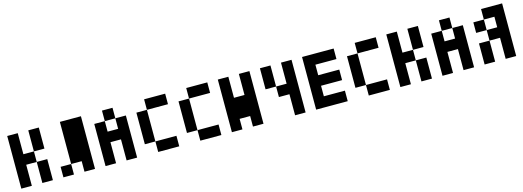

<svg xmlns="http://www.w3.org/2000/svg" viewBox="-1 -1546 6564 2408"><g transform="rotate(-15 3281.0 -342.0)"><path d="M341.8 -683.6H478.5V-410.2H341.8ZM341.8 -273.4H478.5V0H341.8ZM68.4 -683.6H205.1V-410.2H341.8V-273.4H205.1V0H68.4Z M752 0H615.2V-136.7H752ZM752 -683.6H1025.4V0H888.7V-136.7H752Z M1435.5 -546.9H1298.8V-683.6H1435.5ZM1162.1 -546.9H1298.8V-410.2H1435.5V-546.9H1572.3V0H1435.5V-273.4H1298.8V0H1162.1Z M1845.7 -546.9V-683.6H2119.1V-546.9ZM1845.7 0V-136.7H2119.1V0ZM1709 -546.9H1845.7V-136.7H1709Z M2392.6 -546.9V-683.6H2666V-546.9ZM2392.6 0V-136.7H2666V0ZM2255.9 -546.9H2392.6V-136.7H2255.9Z M2802.7 -683.6H2939.5V-410.2H3076.2V-683.6H3212.9V0H3076.2V-136.7H2939.5V0H2802.7Z M3349.6 -683.6H3486.3V-410.2H3349.6ZM3623 -683.6H3759.8V0H3623V-273.4H3486.3V-410.2H3623Z M4306.6 -683.6V-546.9H4033.2V-410.2H4306.6V-273.4H4033.2V-136.7H4306.6V0H3896.5V-683.6Z M4580.1 -546.9V-683.6H4853.5V-546.9ZM4580.1 0V-136.7H4853.5V0ZM4443.4 -546.9H4580.1V-136.7H4443.4Z M5263.7 -683.6H5400.4V-410.2H5263.7ZM5263.7 -273.4H5400.4V0H5263.7ZM4990.2 -683.6H5127V-410.2H5263.7V-273.4H5127V0H4990.2Z M5810.5 -546.9H5673.8V-683.6H5810.5ZM5537.1 -546.9H5673.8V-410.2H5810.5V-546.9H5947.3V0H5810.5V-273.4H5673.8V0H5537.1Z M6220.7 -410.2H6084V-546.9H6220.7ZM6357.4 -546.9H6220.7V-683.6H6494.1V0H6357.4V-273.4H6220.7V-410.2H6357.4ZM6084 -273.4H6220.7V0H6084Z"/></g></svg>

Font: DatCub
Style: Bold
Weight: 700
Designer: GGBot
Version: 1.00